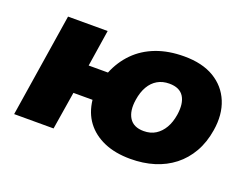

<svg xmlns="http://www.w3.org/2000/svg" viewBox="-87 -699 1161 888"><g transform="rotate(20 494.0 -254.5)"><path d="M613 11Q538 11 483 -13Q428 -37 395.5 -80.5Q363 -124 356 -186H262L232 0H38L118 -509H313L285 -329H380Q404 -388 446.5 -431Q489 -474 549.5 -497Q610 -520 687 -520Q776 -520 834.5 -485Q893 -450 918.5 -388Q944 -326 931 -246Q921 -183 893.5 -135Q866 -87 824.5 -54.5Q783 -22 729.5 -5.5Q676 11 613 11ZM627 -131Q661 -131 685.5 -146.5Q710 -162 726 -189.5Q742 -217 748 -255Q757 -313 736.5 -345.5Q716 -378 665 -378Q632 -378 607 -363.5Q582 -349 566 -321.5Q550 -294 544 -255Q535 -198 556 -164.5Q577 -131 627 -131Z"/></g></svg>

Font: Nunito Sans 6pt Black
Style: Italic
Weight: 900
Italic angle: -9°
Version: Version 3.101;gftools[0.9.27]